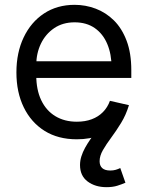

<svg xmlns="http://www.w3.org/2000/svg" viewBox="-20 -568 613 799"><path d="M299.8 11.7Q221.7 11.7 165.5 -23.4Q109.4 -58.6 78.9 -121.3Q48.3 -184.1 48.3 -266.6Q48.3 -349.1 78.6 -412.6Q108.9 -476.1 163.3 -512Q217.8 -547.9 290.5 -547.9Q335.9 -547.9 378.2 -532Q420.4 -516.1 453.9 -483.2Q487.3 -450.2 506.8 -398.7Q526.4 -347.2 526.4 -275.9V-243.7H101.1V-313H481.9L444.3 -287.6Q444.3 -342.3 426.5 -384.8Q408.7 -427.2 374.3 -451.2Q339.8 -475.1 290.5 -475.1Q241.2 -475.1 205.3 -450.7Q169.4 -426.3 150.1 -386Q130.9 -345.7 130.9 -297.4V-254.4Q130.9 -194.3 151.6 -150.9Q172.4 -107.4 210.4 -84.5Q248.5 -61.5 299.8 -61.5Q334.5 -61.5 361.8 -71.8Q389.2 -82 408.4 -101.6Q427.7 -121.1 437.5 -148.4L516.6 -130.4Q504.4 -88.9 474.4 -56.9Q444.3 -24.9 399.9 -6.6Q355.5 11.7 299.8 11.7ZM423.3 210.9Q376.5 210.9 344.7 187.3Q313 163.6 313 118.7Q313 100.6 318.6 82.8Q324.2 64.9 334 47.1Q343.8 29.3 356.4 11.2Q369.1 -6.8 383.8 -26.4L516.6 -130.4Q504.4 -89.8 483.9 -56.4Q463.4 -22.9 442.9 4.6Q422.4 32.2 408.4 56.4Q394.5 80.6 394.5 103Q394.5 121.6 405.5 131.6Q416.5 141.6 439 141.6Q451.2 141.6 461.4 138.7Q471.7 135.7 480.5 131.3L502 192.4Q487.8 198.7 468.5 204.8Q449.2 210.9 423.3 210.9Z"/></svg>

Font: V-Inter
Style: Regular-375
Weight: 375
Designer: Rasmus Andersson
Foundry: rsms
Version: Version 4.000;git-4146feb